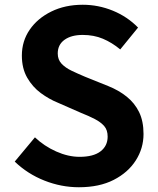

<svg xmlns="http://www.w3.org/2000/svg" viewBox="-20 -774 664 808"><path d="M312 14Q238 14 167 -14Q96 -42 42 -94L127 -196Q166 -159 216.5 -136.5Q267 -114 315 -114Q373 -114 403 -137Q433 -160 433 -199Q433 -227 418.5 -243.5Q404 -260 379 -273Q354 -286 321 -299L223 -342Q186 -357 151.5 -382.5Q117 -408 94.5 -447Q72 -486 72 -540Q72 -601 105 -649Q138 -697 196 -725.5Q254 -754 328 -754Q394 -754 455 -729Q516 -704 561 -658L486 -566Q451 -595 413 -611Q375 -627 328 -627Q280 -627 251.5 -606.5Q223 -586 223 -549Q223 -523 239 -506Q255 -489 281 -476.5Q307 -464 338 -451L435 -412Q480 -394 513.5 -367Q547 -340 565.5 -302Q584 -264 584 -210Q584 -150 551.5 -99Q519 -48 458.5 -17Q398 14 312 14Z"/></svg>

Font: Noto Sans KR Thin
Style: Bold
Weight: 700
Version: Version 2.004-H2;hotconv 1.0.118;makeotfexe 2.5.65603